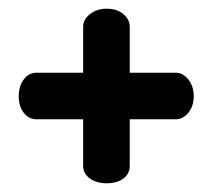

<svg xmlns="http://www.w3.org/2000/svg" viewBox="-20 -461 489 441"><path d="M225 -40Q202 -40 186.5 -51Q171 -62 171 -80V-187H64Q46 -187 34.5 -202Q23 -217 23 -240Q23 -263 34.5 -278.5Q46 -294 64 -294H171V-400Q171 -416 186.5 -428.5Q202 -441 225 -441Q249 -441 263.5 -428.5Q278 -416 278 -400V-294H384Q400 -294 412.5 -278.5Q425 -263 425 -240Q425 -217 412.5 -202Q400 -187 384 -187H278V-80Q278 -62 263.5 -51Q249 -40 225 -40Z"/></svg>

Font: Dosis ExtraLight
Style: Bold
Weight: 700
Version: Version 3.001; ttfautohint (v1.8.2)